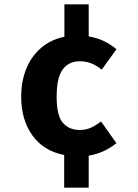

<svg xmlns="http://www.w3.org/2000/svg" viewBox="-20 -712 640 893"><path d="M392.5 -692V-542.5Q428.5 -537 460.8 -522Q493 -507 521.5 -483L453 -388Q426 -410 401.5 -418.5Q377 -427 351.5 -427Q300 -427 271.8 -389.2Q243.5 -351.5 243.5 -262Q243.5 -173 272.8 -140.2Q302 -107.5 350.5 -107.5Q377 -107.5 399.2 -116.5Q421.5 -125.5 450 -147L521.5 -46Q492.5 -23 460.5 -8.5Q428.5 6 392.5 12V161H278.5V9Q182.5 -10 130.5 -82.5Q78.5 -155 78.5 -262Q78.5 -334 102.2 -392.2Q126 -450.5 171 -489.2Q216 -528 279.5 -541V-692Z"/></svg>

Font: Fira Code Light
Style: Bold
Weight: 700
Monospace: yes
Version: Version 5.002